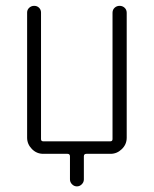

<svg xmlns="http://www.w3.org/2000/svg" viewBox="-20 -540 540 674"><path d="M131.8 0Q108.4 0 91.8 -17.1Q75.2 -34.2 75.2 -56.6V-496.1Q75.2 -505.9 82.5 -512.7Q89.8 -519.5 100.1 -519.5Q110.4 -519.5 117.2 -512.7Q124 -505.9 124 -496.1V-51.8Q124 -43.9 131.8 -43.9H367.2Q375 -43.9 375 -51.8V-495.1Q375 -505.9 382.3 -512.7Q389.6 -519.5 399.9 -519.5Q410.2 -519.5 417.5 -512.7Q424.8 -505.9 424.8 -495.1V-56.6Q424.8 -33.2 407.7 -16.6Q390.6 0 368.2 0H283.2Q274.4 0 274.4 8.8V89.8Q274.4 99.6 267.1 106.9Q259.8 114.3 250 114.3Q240.2 114.3 232.9 106.9Q225.6 99.6 225.6 89.8V8.8Q225.6 0 216.8 0Z"/></svg>

Font: Rounded-X Mgen+ 1m light
Style: Regular
Weight: 200
Designer: [Source Han Sans]
Ryoko NISHIZUKA  (kana & ideographs); Paul D. Hunt (Latin, Greek & Cyrillic); Wenlong ZHANG  (bopomofo
Version: Version 1.059.20150602